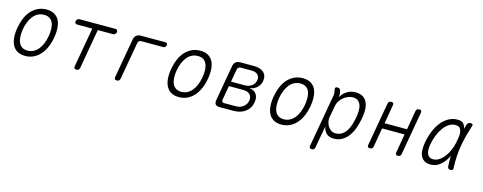

<svg xmlns="http://www.w3.org/2000/svg" viewBox="-30 -1271 5459 2171"><g transform="rotate(15 2700.0 -185.0)"><path d="M218 10Q165 10 128.5 -10.5Q92 -31 71.5 -68.5Q51 -106 46.5 -158.5Q42 -211 53 -275Q65 -340 87.5 -392.5Q110 -445 144 -482Q178 -519 222.5 -539.5Q267 -560 320 -560Q374 -560 410.5 -539.5Q447 -519 467 -482Q487 -445 491 -393Q495 -341 484 -277Q473 -212 449.5 -159Q426 -106 392 -68.5Q358 -31 314.5 -10.5Q271 10 218 10ZM230 -55Q266 -55 297 -70.5Q328 -86 352.5 -115Q377 -144 394 -185.5Q411 -227 420 -277Q428 -327 426 -367Q424 -407 410.5 -435.5Q397 -464 372 -479.5Q347 -495 309 -495Q271 -495 239.5 -479.5Q208 -464 184 -435Q160 -406 143 -365.5Q126 -325 117 -275Q109 -225 111.5 -184.5Q114 -144 128 -115Q142 -86 167.5 -70.5Q193 -55 230 -55Z M874 -485H696Q682 -485 674.5 -494Q667 -503 670 -518Q673 -532 683 -541Q693 -550 707 -550H1127Q1141 -550 1148.5 -541Q1156 -532 1153 -518Q1151 -503 1140 -494Q1129 -485 1114 -485H938L857 -22Q854 -6 844.5 2Q835 10 819 10Q802 10 796 2Q790 -6 792 -22Z M1292 10Q1275 10 1269 2Q1263 -6 1265 -22L1346 -483Q1352 -517 1372 -533.5Q1392 -550 1426 -550H1711Q1725 -550 1731.5 -542.5Q1738 -535 1736 -521Q1733 -507 1724.5 -499Q1716 -491 1702 -491H1446Q1430 -491 1419.5 -483Q1409 -475 1407 -458L1330 -22Q1327 -6 1317.5 2Q1308 10 1292 10Z M2018 10Q1965 10 1928.5 -10.5Q1892 -31 1871.5 -68.5Q1851 -106 1846.5 -158.5Q1842 -211 1853 -275Q1865 -340 1887.5 -392.5Q1910 -445 1944 -482Q1978 -519 2022.5 -539.5Q2067 -560 2120 -560Q2174 -560 2210.5 -539.5Q2247 -519 2267 -482Q2287 -445 2291 -393Q2295 -341 2284 -277Q2273 -212 2249.5 -159Q2226 -106 2192 -68.5Q2158 -31 2114.5 -10.5Q2071 10 2018 10ZM2030 -55Q2066 -55 2097 -70.5Q2128 -86 2152.5 -115Q2177 -144 2194 -185.5Q2211 -227 2220 -277Q2228 -327 2226 -367Q2224 -407 2210.5 -435.5Q2197 -464 2172 -479.5Q2147 -495 2109 -495Q2071 -495 2039.5 -479.5Q2008 -464 1984 -435Q1960 -406 1943 -365.5Q1926 -325 1917 -275Q1909 -225 1911.5 -184.5Q1914 -144 1928 -115Q1942 -86 1967.5 -70.5Q1993 -55 2030 -55Z M2493 0Q2459 0 2445.5 -16.5Q2432 -33 2437 -67L2510 -483Q2516 -517 2536 -533.5Q2556 -550 2590 -550H2747Q2825 -550 2864.5 -513Q2904 -476 2893 -412Q2885 -365 2850 -333Q2815 -301 2768 -296L2767 -293Q2821 -289 2847 -251Q2873 -213 2862 -154Q2856 -118 2838.5 -89.5Q2821 -61 2794 -41Q2767 -21 2732 -10.5Q2697 0 2655 0ZM2534 -257 2505 -91Q2502 -74 2509 -65.5Q2516 -57 2533 -57H2666Q2719 -57 2755 -84.5Q2791 -112 2799 -157Q2807 -203 2780.5 -230Q2754 -257 2700 -257ZM2610 -493Q2593 -493 2583 -484.5Q2573 -476 2570 -459L2544 -312H2705Q2753 -312 2786 -336.5Q2819 -361 2827 -402Q2834 -444 2809.5 -468.5Q2785 -493 2737 -493Z M3218 10Q3165 10 3128.5 -10.5Q3092 -31 3071.5 -68.5Q3051 -106 3046.5 -158.5Q3042 -211 3053 -275Q3065 -340 3087.5 -392.5Q3110 -445 3144 -482Q3178 -519 3222.5 -539.5Q3267 -560 3320 -560Q3374 -560 3410.5 -539.5Q3447 -519 3467 -482Q3487 -445 3491 -393Q3495 -341 3484 -277Q3473 -212 3449.5 -159Q3426 -106 3392 -68.5Q3358 -31 3314.5 -10.5Q3271 10 3218 10ZM3230 -55Q3266 -55 3297 -70.5Q3328 -86 3352.5 -115Q3377 -144 3394 -185.5Q3411 -227 3420 -277Q3428 -327 3426 -367Q3424 -407 3410.5 -435.5Q3397 -464 3372 -479.5Q3347 -495 3309 -495Q3271 -495 3239.5 -479.5Q3208 -464 3184 -435Q3160 -406 3143 -365.5Q3126 -325 3117 -275Q3109 -225 3111.5 -184.5Q3114 -144 3128 -115Q3142 -86 3167.5 -70.5Q3193 -55 3230 -55Z M3767 -458Q3777 -476 3792.5 -494Q3808 -512 3829 -526.5Q3850 -541 3876.5 -550.5Q3903 -560 3937 -560Q3995 -560 4028 -536.5Q4061 -513 4076 -475.5Q4091 -438 4091 -390.5Q4091 -343 4082 -295Q4072 -239 4054 -185Q4036 -131 4006 -87.5Q3976 -44 3933 -17Q3890 10 3831 10Q3776 10 3745.5 -19Q3715 -48 3705 -98L3659 158Q3657 174 3647.5 182Q3638 190 3621 190Q3604 190 3598 182Q3592 174 3595 158L3704 -459Q3707 -478 3705 -494Q3703 -510 3699 -528Q3695 -544 3701.5 -552Q3708 -560 3725 -560Q3742 -560 3750.5 -552Q3759 -544 3763 -528Q3768 -509 3768.5 -494Q3769 -479 3767 -458ZM3922 -497Q3891 -497 3861.5 -484Q3832 -471 3809 -450.5Q3786 -430 3770 -404Q3754 -378 3750 -352L3724 -209Q3720 -184 3726 -156.5Q3732 -129 3746.5 -106Q3761 -83 3783 -68Q3805 -53 3832 -53Q3878 -53 3909.5 -73.5Q3941 -94 3962.5 -128Q3984 -162 3996.5 -205Q4009 -248 4017 -292Q4024 -333 4024.5 -369.5Q4025 -406 4014.5 -434.5Q4004 -463 3982 -480Q3960 -497 3922 -497Z M4254 10Q4237 10 4231 2Q4225 -6 4228 -22L4317 -528Q4319 -544 4328.5 -552Q4338 -560 4355 -560Q4372 -560 4378 -552Q4384 -544 4381 -528L4343 -307H4606L4644 -528Q4647 -544 4656.5 -552Q4666 -560 4683 -560Q4700 -560 4706 -552Q4712 -544 4709 -528L4620 -22Q4618 -6 4608.5 2Q4599 10 4582 10Q4565 10 4559 2Q4553 -6 4556 -22L4594 -243H4331L4293 -22Q4290 -6 4280.5 2Q4271 10 4254 10Z M4964 10Q4924 10 4896.5 -5Q4869 -20 4853 -48Q4837 -76 4834 -117.5Q4831 -159 4840 -212Q4852 -282 4877 -345Q4902 -408 4939 -456Q4976 -504 5024.5 -532Q5073 -560 5132 -560Q5179 -560 5201 -536Q5221 -513 5227 -479Q5234 -503 5241 -528Q5247 -545 5258 -552.5Q5269 -560 5285 -560Q5302 -560 5307 -552.5Q5312 -545 5306 -528Q5285 -463 5269 -402Q5253 -341 5242.5 -280Q5232 -219 5228.5 -155.5Q5225 -92 5228 -21Q5230 -6 5222.5 2Q5215 10 5198.5 10Q5182 10 5174 2Q5166 -6 5164 -21Q5160 -86 5162 -145Q5150 -119 5134 -95Q5104 -49 5061.5 -19.5Q5019 10 4964 10ZM4977 -55Q5013 -55 5046.5 -76.5Q5080 -98 5107 -133.5Q5134 -169 5153 -214Q5171 -254 5180 -296Q5183 -313 5187 -331L5193 -367Q5199 -401 5195 -429.5Q5191 -458 5175 -476.5Q5159 -495 5122 -495Q5083 -495 5047.5 -472Q5012 -449 4983.5 -409Q4955 -369 4934.5 -317.5Q4914 -266 4904 -209Q4891 -136 4909.5 -95.5Q4928 -55 4977 -55Z"/></g></svg>

Font: Maple Mono ExtraLight
Style: Italic
Weight: 275
Italic angle: -10°
Monospace: yes
Designer: subframe7536
Version: Version 7.000